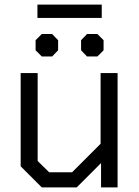

<svg xmlns="http://www.w3.org/2000/svg" viewBox="-20 -816 607 836"><path d="M70 -92V-498H144V-115L194 -66H294L418 -190V-498H492V0H420V-106L314 0H162ZM143 -796H423V-738H143ZM135 -597V-641L162 -668H207L233 -641V-597L207 -570H162ZM333 -597V-641L359 -668H404L431 -641V-597L404 -570H359Z"/></svg>

Font: Chakra Petch
Style: Regular
Weight: 400
Designer: Katatrad Aksorn Co.,Ltd.
Foundry: Cadson Demak Co.,Ltd.
Version: Version 1.000; ttfautohint (v1.6)